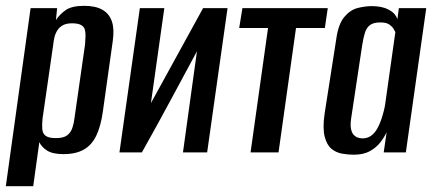

<svg xmlns="http://www.w3.org/2000/svg" viewBox="-27 -523 1489 659"><path d="M-7 116 78 -495H169L165 -454Q177 -473 198 -488Q219 -503 262 -503Q301 -503 324.5 -489.5Q348 -476 357 -449.5Q366 -423 360 -382L326 -140Q319 -90 303.5 -57.5Q288 -25 260.5 -9.5Q233 6 191 6Q154 6 135 -6Q116 -18 108 -35L87 116ZM165 -49Q191 -49 203.5 -58.5Q216 -68 221.5 -84.5Q227 -101 229 -120L265 -371Q266 -386 266.5 -399Q267 -412 264 -422Q261 -432 250.5 -437.5Q240 -443 220 -443Q201 -443 189 -436.5Q177 -430 170 -419Q163 -408 160 -395.5Q157 -383 156 -372L119 -116Q117 -97 118 -81Q119 -65 129.5 -57Q140 -49 165 -49Z M383 0 453 -495H537L491 -169L670 -495H754L684 0H601L649 -347Q602 -260 555.5 -173.5Q509 -87 460 0Z M833 0 893 -427H794L805 -495H1098L1088 -427H989L929 0Z M1187 8Q1169 8 1148 4.5Q1127 1 1111 -12Q1095 -25 1087.5 -53.5Q1080 -82 1087 -132L1127 -388Q1134 -440 1154.5 -464.5Q1175 -489 1200.5 -495.5Q1226 -502 1249 -502Q1284 -502 1307 -490Q1330 -478 1337 -457L1342 -495H1436L1366 0H1290L1300 -69Q1292 -52 1278.5 -34.5Q1265 -17 1243 -4.5Q1221 8 1187 8ZM1217 -48Q1234 -48 1246.5 -57Q1259 -66 1267.5 -81Q1276 -96 1281.5 -112.5Q1287 -129 1290.5 -143Q1294 -157 1295 -165L1330 -413Q1328 -417 1323.5 -424.5Q1319 -432 1309 -439Q1299 -446 1278 -446Q1255 -446 1243 -437Q1231 -428 1225.5 -410.5Q1220 -393 1216 -367L1178 -115Q1175 -93 1178 -79.5Q1181 -66 1187.5 -59.5Q1194 -53 1202 -50.5Q1210 -48 1217 -48Z"/></svg>

Font: Alumni Sans SemiBold
Style: Italic
Weight: 600
Italic angle: -8°
Version: Version 1.016